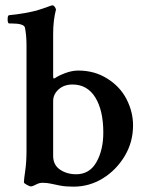

<svg xmlns="http://www.w3.org/2000/svg" viewBox="-20 -698 553 725"><path d="M257.8 6.8Q227.5 6.8 207.5 2.9Q187.5 -1 172.4 -4.4Q157.2 -7.8 140.6 -7.8Q127.9 -7.8 115.7 -1Q103.5 5.9 95.7 5.9Q92.8 5.9 81.5 0Q70.3 -5.9 70.3 -9.8Q70.3 -19.5 75.2 -52.7Q80.1 -85.9 80.1 -128.9V-527.3Q80.1 -564.5 74.2 -593.8Q70.3 -609.4 23.4 -609.4H14.6Q8.8 -609.4 8.8 -625Q8.8 -640.6 14.6 -640.6Q44.9 -643.6 72.3 -648.4Q99.6 -653.3 118.2 -658.2Q143.6 -666 159.2 -671.9Q174.8 -677.7 176.8 -677.7H178.7Q182.6 -677.7 186.5 -672.4Q190.4 -667 191.4 -662.1Q186.5 -643.6 183.6 -620.6Q180.7 -597.7 180.7 -570.3V-413.1Q180.7 -404.3 181.6 -402.8Q182.6 -401.4 186.5 -402.3Q200.2 -412.1 226.1 -421.9Q252 -431.6 275.4 -431.6Q336.9 -431.6 384.8 -401.4Q433.6 -371.1 458 -323.2Q482.4 -275.4 482.4 -224.6Q482.4 -161.1 450.7 -108.4Q418.9 -55.7 368.2 -24.4Q317.4 6.8 257.8 6.8ZM267.6 -40Q318.4 -40 344.2 -85.9Q370.1 -131.8 370.1 -197.3Q370.1 -281.2 339.8 -330.1Q309.6 -378.9 253.9 -378.9Q221.7 -378.9 201.2 -360.4Q180.7 -341.8 180.7 -316.4V-109.4Q180.7 -75.2 206.5 -57.6Q232.4 -40 267.6 -40Z"/></svg>

Font: Crimson Text SemiBold
Style: Regular
Weight: 600
Designer: Sebastian Kosch
Foundry: Sebastian Kosch
Version: Version 1.100; ttfautohint (v1.8.4)